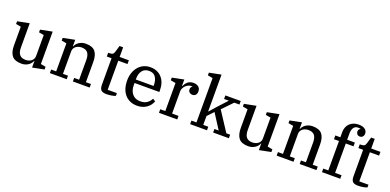

<svg xmlns="http://www.w3.org/2000/svg" viewBox="-2 -1648 5181 2548"><g transform="rotate(20 2589.0 -374.0)"><path d="M273 12Q179 12 139 -36.5Q99 -85 99 -182V-446L28 -459V-497L195 -530V-189Q195 -120 222.5 -87Q250 -54 308 -54Q329 -54 349.5 -60Q370 -66 386.5 -78Q403 -90 413 -108Q423 -126 423 -151V-446L352 -459V-497L519 -530V-72L590 -59V-21L425 12V-80H421Q415 -64 402.5 -47.5Q390 -31 371.5 -18Q353 -5 328.5 3.5Q304 12 273 12Z M672 -50H743V-446L672 -459V-497L837 -530V-438H841Q847 -454 859.5 -470.5Q872 -487 890.5 -500Q909 -513 933.5 -521.5Q958 -530 989 -530Q1083 -530 1123 -481.5Q1163 -433 1163 -336V-50H1234V0H997V-50H1067V-329Q1067 -398 1039.5 -431Q1012 -464 954 -464Q933 -464 912.5 -458Q892 -452 875.5 -440Q859 -428 849 -410Q839 -392 839 -367V-50H910V0H672Z M1471 6Q1417 6 1395.5 -16.5Q1374 -39 1374 -90V-465H1307V-518H1319Q1339 -518 1351.5 -521Q1364 -524 1371.5 -529.5Q1379 -535 1383.5 -544Q1388 -553 1392 -565L1418 -654H1469V-518H1599V-465H1469V-54H1599V-16Q1582 -7 1545.5 -0.5Q1509 6 1471 6Z M1907 12Q1851 12 1806.5 -7.5Q1762 -27 1731.5 -62.5Q1701 -98 1685 -148Q1669 -198 1669 -259Q1669 -320 1686.5 -370Q1704 -420 1735 -455.5Q1766 -491 1808.5 -510.5Q1851 -530 1902 -530Q1954 -530 1995 -512Q2036 -494 2064.5 -461.5Q2093 -429 2108 -384.5Q2123 -340 2123 -286V-261H1773V-232Q1773 -151 1814 -104.5Q1855 -58 1924 -58Q1984 -58 2020 -83.5Q2056 -109 2076 -149L2113 -125Q2104 -99 2086.5 -74.5Q2069 -50 2043.5 -31Q2018 -12 1984 0Q1950 12 1907 12ZM1773 -310H2024V-321Q2024 -391 1994.5 -434.5Q1965 -478 1902 -478Q1839 -478 1806 -435.5Q1773 -393 1773 -322Z M2213 -50H2284V-446L2213 -459V-497L2378 -530V-438H2382Q2389 -454 2400 -470.5Q2411 -487 2426 -500.5Q2441 -514 2461.5 -522Q2482 -530 2509 -530Q2554 -530 2581 -508Q2608 -486 2608 -444Q2608 -412 2591.5 -394Q2575 -376 2549 -376Q2520 -376 2503.5 -392Q2487 -408 2487 -431Q2487 -450 2494.5 -461.5Q2502 -473 2513 -475V-478Q2509 -479 2504 -479.5Q2499 -480 2491 -480Q2471 -480 2451 -470Q2431 -460 2415 -443.5Q2399 -427 2389.5 -407Q2380 -387 2380 -367V-50H2471V0H2213Z M2653 -50H2724V-676L2653 -689V-727L2820 -760V-241H2824L2904 -332L3029 -468H2962V-518H3179V-468H3106L2967 -324L3146 -50H3200V0H2978V-50H3038L2902 -262L2820 -175V-50H2891V0H2653Z M3476 12Q3382 12 3342 -36.5Q3302 -85 3302 -182V-446L3231 -459V-497L3398 -530V-189Q3398 -120 3425.5 -87Q3453 -54 3511 -54Q3532 -54 3552.5 -60Q3573 -66 3589.5 -78Q3606 -90 3616 -108Q3626 -126 3626 -151V-446L3555 -459V-497L3722 -530V-72L3793 -59V-21L3628 12V-80H3624Q3618 -64 3605.5 -47.5Q3593 -31 3574.5 -18Q3556 -5 3531.5 3.5Q3507 12 3476 12Z M3875 -50H3946V-446L3875 -459V-497L4040 -530V-438H4044Q4050 -454 4062.5 -470.5Q4075 -487 4093.5 -500Q4112 -513 4136.5 -521.5Q4161 -530 4192 -530Q4286 -530 4326 -481.5Q4366 -433 4366 -336V-50H4437V0H4200V-50H4270V-329Q4270 -398 4242.5 -431Q4215 -464 4157 -464Q4136 -464 4115.5 -458Q4095 -452 4078.5 -440Q4062 -428 4052 -410Q4042 -392 4042 -367V-50H4113V0H3875Z M4515 -50H4586V-465H4515V-518H4586V-591Q4586 -629 4598.5 -660.5Q4611 -692 4634 -714Q4657 -736 4688.5 -748Q4720 -760 4759 -760Q4816 -760 4847.5 -737Q4879 -714 4879 -675Q4879 -649 4864 -632Q4849 -615 4824 -615Q4801 -615 4786.5 -630.5Q4772 -646 4772 -666Q4772 -685 4779.5 -696Q4787 -707 4799 -712V-715Q4793 -717 4784 -718Q4775 -719 4765 -719Q4724 -719 4703 -689Q4682 -659 4682 -605V-518H4791V-465H4682V-50H4773V0H4515Z M5024 6Q4970 6 4948.5 -16.5Q4927 -39 4927 -90V-465H4860V-518H4872Q4892 -518 4904.5 -521Q4917 -524 4924.5 -529.5Q4932 -535 4936.5 -544Q4941 -553 4945 -565L4971 -654H5022V-518H5152V-465H5022V-54H5152V-16Q5135 -7 5098.5 -0.5Q5062 6 5024 6Z"/></g></svg>

Font: IBM Plex Serif Text
Style: Regular
Weight: 450
Designer: Mike Abbink, Paul van der Laan, Pieter van Rosmalen
Foundry: Bold Monday
Version: Version 3.001